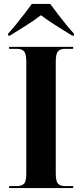

<svg xmlns="http://www.w3.org/2000/svg" viewBox="-20 -951 415 971"><path d="M26 0V-10H67Q89 -10 101 -21.5Q113 -33 113 -74V-639Q113 -680 101 -692Q89 -704 67 -704H26V-714H350V-704H308Q286 -704 274 -692Q262 -680 262 -639V-74Q262 -33 274 -21.5Q286 -10 308 -10H350V0ZM21 -781Q39 -800 60.5 -826.5Q82 -853 103.5 -881Q125 -909 141 -931H234Q250 -909 271.5 -881Q293 -853 314.5 -826.5Q336 -800 354 -781V-771H345Q324 -784 296 -801Q268 -818 239.5 -837Q211 -856 187 -874Q152 -847 106.5 -818.5Q61 -790 30 -771H21Z"/></svg>

Font: Noto Serif Display SemiCondensed
Style: Bold
Weight: 700
Width: 4
Designer: Monotype Design Team
Foundry: Monotype Imaging Inc.
Version: Version 2.009